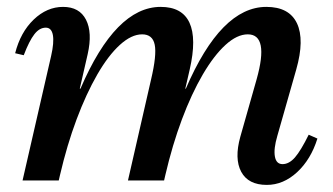

<svg xmlns="http://www.w3.org/2000/svg" viewBox="-20 -516 951 549"><path d="M742.9 12.7Q689.8 12.7 669.7 -24.8Q649.7 -62.3 667.2 -125.1L713.8 -289.3Q749.9 -417.8 688.5 -417.8Q657.9 -417.8 624.9 -387.7Q591.9 -357.7 559.7 -302.8Q527.6 -247.8 500.2 -174.7Q472.8 -101.6 452.6 -14.8H405L461.6 -262.5H511.4Q611.9 -496.3 741.5 -496.3Q806.8 -496.3 829.1 -449.4Q851.3 -402.4 827 -317L773 -127.5Q762.1 -90.4 766 -68.6Q769.8 -46.7 787.9 -46.7Q806.6 -46.7 823.4 -65.9Q840.1 -85.1 862.7 -130.8L887.6 -119.8Q869 -60.2 829.6 -23.7Q790.2 12.7 742.9 12.7ZM44.5 0 126.2 -356.1Q135 -394.6 131.2 -415.8Q127.3 -436.9 110.9 -436.9Q92.9 -436.9 78.3 -418.1Q63.6 -399.3 47.9 -358.1L23.3 -363.8Q38.6 -423.9 76.4 -460.1Q114.2 -496.3 160.3 -496.3Q207.1 -496.3 225.9 -459.7Q244.7 -423.1 230.7 -361.1L148 0ZM103.8 -14.8 160.4 -262.5H210.1Q310.6 -496.3 439.4 -496.3Q500.9 -496.3 521.8 -451Q542.7 -405.7 522.4 -317L449.2 0H345.9L412.1 -289.3Q428.4 -358.4 422.4 -388.1Q416.4 -417.8 386.4 -417.8Q355.9 -417.8 322.8 -387.7Q289.8 -357.7 258.1 -302.8Q226.4 -247.8 199 -174.7Q171.6 -101.6 151.4 -14.8Z"/></svg>

Font: Platypi Light
Style: Italic
Weight: 300
Italic angle: -13°
Designer: David Sargent
Foundry: Bolt Cutter Type
Version: Version 1.200